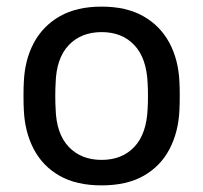

<svg xmlns="http://www.w3.org/2000/svg" viewBox="-20 -550 614 580"><path d="M287 10Q211 10 160 -19Q109 -48 82 -99.5Q55 -151 52 -217Q51 -234 51 -260.5Q51 -287 52 -303Q55 -370 82.5 -421Q110 -472 161 -501Q212 -530 287 -530Q362 -530 413 -501Q464 -472 491.5 -421Q519 -370 522 -303Q523 -287 523 -260.5Q523 -234 522 -217Q519 -151 492 -99.5Q465 -48 414 -19Q363 10 287 10ZM287 -67Q349 -67 386 -106.5Q423 -146 426 -222Q427 -237 427 -260Q427 -283 426 -298Q423 -374 386 -413.5Q349 -453 287 -453Q225 -453 187.5 -413.5Q150 -374 148 -298Q147 -283 147 -260Q147 -237 148 -222Q150 -146 187.5 -106.5Q225 -67 287 -67Z"/></svg>

Font: Rubik Light
Style: Regular
Weight: 400
Version: Version 2.101